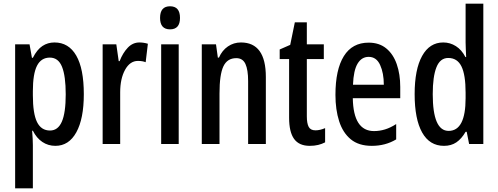

<svg xmlns="http://www.w3.org/2000/svg" viewBox="-20 -780 2699 1040"><path d="M275 -550Q352 -550 393 -479Q434 -408 434 -270Q434 -137 393.5 -63.5Q353 10 280 10Q241 10 209.5 -11Q178 -32 158 -72H154Q156 -48 157 -28.5Q158 -9 158 6V240H62V-540H140L153 -467H158Q181 -512 210 -531Q239 -550 275 -550ZM250 -468Q203 -468 180.5 -424Q158 -380 158 -286V-264Q158 -165 180.5 -119Q203 -73 251 -73Q294 -73 315 -121Q336 -169 336 -269Q336 -368 316 -418Q296 -468 250 -468Z M735 -550Q758 -550 781 -543L769 -443Q752 -450 727 -450Q684 -450 657.5 -402Q631 -354 631 -280V0H536V-540H610L623 -449H628Q645 -493 672 -521.5Q699 -550 735 -550Z M901 -746Q955 -746 955 -683Q955 -621 901 -621Q847 -621 847 -683Q847 -746 901 -746ZM948 -540V0H853V-540Z M1285 -550Q1420 -550 1420 -363V0H1324V-341Q1324 -402 1309.5 -433.5Q1295 -465 1260 -465Q1211 -465 1190 -420.5Q1169 -376 1169 -274V0H1073V-540H1150L1160 -468H1166Q1183 -507 1214.5 -528.5Q1246 -550 1285 -550Z M1689 -74Q1713 -74 1741 -86V-9Q1724 0 1703.5 5Q1683 10 1658 10Q1600 10 1573 -27.5Q1546 -65 1546 -142V-460H1495V-512L1552 -537L1577 -659H1642V-540H1734V-460H1642V-150Q1642 -112 1652 -93Q1662 -74 1689 -74Z M1977 -549Q2034 -549 2072 -518Q2110 -487 2129 -432.5Q2148 -378 2148 -309V-248H1891Q1894 -70 2006 -70Q2036 -70 2065.5 -79Q2095 -88 2126 -108V-25Q2068 10 1994 10Q1923 10 1880 -25.5Q1837 -61 1817 -123.5Q1797 -186 1797 -266Q1797 -403 1842.5 -476Q1888 -549 1977 -549ZM1977 -472Q1939 -472 1917 -435.5Q1895 -399 1892 -321H2059Q2059 -384 2039 -428Q2019 -472 1977 -472Z M2385 10Q2307 10 2266.5 -62.5Q2226 -135 2226 -270Q2226 -404 2266.5 -477Q2307 -550 2381 -550Q2418 -550 2449.5 -530Q2481 -510 2501 -471H2505Q2504 -496 2503 -515.5Q2502 -535 2502 -550V-760H2598V0H2521L2508 -66H2502Q2480 -28 2452 -9Q2424 10 2385 10ZM2410 -71Q2502 -71 2502 -248V-278Q2502 -375 2479.5 -420.5Q2457 -466 2408 -466Q2364 -466 2344 -415.5Q2324 -365 2324 -270Q2324 -71 2410 -71Z"/></svg>

Font: Noto Sans Thai ExtCond Med
Style: Regular
Weight: 500
Width: 2
Designer: Monotype Design Team
Foundry: Monotype Imaging Inc.
Version: Version 2.002; ttfautohint (v1.8.4.7-5d5b)